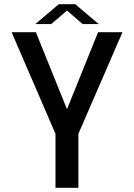

<svg xmlns="http://www.w3.org/2000/svg" viewBox="-20 -890 636 910"><path d="M560.5 -737.5 351.5 -255.5V0H243V-255.5L35 -737.5H150L297.5 -372.5L445 -737.5ZM147.5 -776 258.5 -870H336.5L448 -776H371.5L297.5 -840L223 -776Z"/></svg>

Font: Epilogue Medium
Style: Regular
Weight: 500
Designer: Tyler Finck
Foundry: Etcetera Type Co
Version: Version 2.111; ttfautohint (v1.8.3)